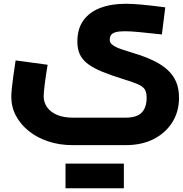

<svg xmlns="http://www.w3.org/2000/svg" viewBox="-20 -523 971 1020"><path d="M365 248Q296 248 237 228.5Q178 209 134 174Q90 139 65 92.5Q40 46 40 -9Q40 -27 43 -55.5Q46 -84 51 -121Q56 -158 63 -202L233 -179Q223 -119 217.5 -74.5Q212 -30 212 -11Q212 21 230.5 47Q249 73 283.5 87.5Q318 102 365 102H648Q707 102 733 75Q759 48 759 -4Q759 -32 749.5 -47.5Q740 -63 714.5 -74.5Q689 -86 640 -101Q572 -122 524.5 -141.5Q477 -161 448 -182.5Q419 -204 405 -232.5Q391 -261 391 -302Q391 -370 423 -414.5Q455 -459 513 -481Q571 -503 648 -503Q684 -503 732.5 -498.5Q781 -494 858 -484L840 -340Q765 -348 720 -352.5Q675 -357 643 -357Q612 -357 594.5 -352Q577 -347 570 -337Q563 -327 563 -311Q563 -297 574.5 -287Q586 -277 605 -269Q624 -261 646.5 -254.5Q669 -248 692 -240Q752 -222 797 -200Q842 -178 871.5 -150.5Q901 -123 916 -87.5Q931 -52 931 -4Q931 70 895.5 126.5Q860 183 797 215.5Q734 248 648 248ZM328 477V346H501V477ZM465 477V346H638V477Z"/></svg>

Font: Cairo Play Black
Style: Regular
Weight: 900
Version: Version 3.119